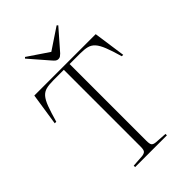

<svg xmlns="http://www.w3.org/2000/svg" viewBox="-268 -1042 1150 1150"><g transform="rotate(-45 307.0 -466.5)"><path d="M172 0V-12L247 -17Q265 -19 273.5 -27Q282 -35 282 -63V-714H195Q157 -714 133 -708Q109 -702 92.5 -683Q76 -664 62 -626.5Q48 -589 30 -526H17L48 -730H568L597 -526H585Q567 -589 552 -626.5Q537 -664 520 -683Q503 -702 479.5 -708Q456 -714 420 -714H331V-63Q331 -36 338 -27.5Q345 -19 365 -17L441 -12V0ZM305 -782Q295 -782 287.5 -787.5Q280 -793 269 -806L165 -926L172 -933L305 -843L440 -933L447 -926L336 -799Q329 -792 322 -787Q315 -782 305 -782Z"/></g></svg>

Font: Display Extralight
Style: Regular
Weight: 200
Designer: Latin by Veronika Burian and Jose Scaglione. Greek by Irene Vlachou. Cyrillic by Vera Evstafieva.
Foundry: TypeTogether
Version: Version 3.002